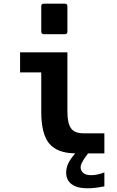

<svg xmlns="http://www.w3.org/2000/svg" viewBox="-20 -833 642 1050"><path d="M220.2 -646Q205.6 -646 205.6 -660.6V-798.3Q205.6 -813 220.2 -813H334Q348.6 -813 348.6 -798.3V-660.6Q348.6 -646 334 -646ZM461.4 5.9Q446.3 25.9 439.9 35.9Q433.6 45.9 430.2 52.7Q425.3 61.5 423.1 68.4Q420.9 75.2 420.9 82Q420.9 99.1 434.6 112.1Q448.2 125 478.5 125Q493.7 125 512.5 121.3Q531.2 117.7 550.8 109.9V186Q524.4 191.4 501.2 194.1Q478 196.8 459.5 196.8Q402.3 196.8 372.1 174.6Q341.8 152.3 341.8 110.4Q341.8 84.5 354 59.3Q366.2 34.2 391.6 5.9Q293.9 4.4 250 -46.9Q205.6 -99.1 205.6 -222.2V-437H89.8V-546.9H348.6V-222.2Q348.6 -158.2 368.7 -130.9Q388.2 -104 436.5 -104H550.8V5.9Z"/></svg>

Font: Hack
Style: Bold
Weight: 700
Monospace: yes
Designer: Christopher Simpkins
Foundry: Christopher Simpkins
Version: Version 2.017